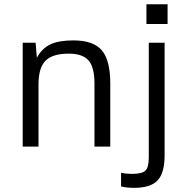

<svg xmlns="http://www.w3.org/2000/svg" viewBox="-20 -697 891 913"><path d="M87.9 0V-493.7H149.4L155.3 -422.4Q179.7 -467.3 219.7 -486.1Q259.8 -504.9 329.1 -504.9Q423.8 -504.9 464.1 -457.8Q504.4 -410.6 504.4 -299.8V0H429.2V-299.8Q429.2 -377 401.1 -409.4Q373 -441.9 307.1 -441.9Q229.5 -441.9 196.3 -408.2Q163.1 -374.5 163.1 -295.9V0ZM676.3 -676.8H776.9V-583H676.3ZM687.5 -493.7H762.7V42.5Q762.7 125.5 729.2 160.9Q695.8 196.3 617.2 196.3Q583 196.3 555.7 189.5V124.5Q580.1 129.9 607.4 129.9Q655.3 129.9 671.4 114.3Q687.5 98.6 687.5 52.7Z"/></svg>

Font: Metrophobic
Style: Regular
Weight: 400
Designer: Vernon Adams
Foundry: Vernon Adams
Version: Version 3.200; ttfautohint (v1.8.4.7-5d5b);gftools[0.9.23]